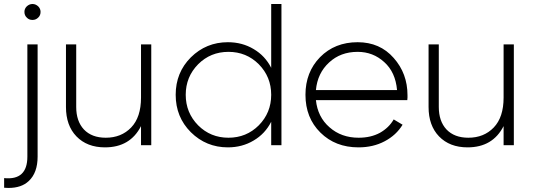

<svg xmlns="http://www.w3.org/2000/svg" viewBox="-40 -720 2644 952"><path d="M121.1 -700.2Q136.7 -700.2 149.4 -688.5Q161.1 -676.8 161.1 -661.1Q161.1 -643.6 149.4 -632.8Q137.7 -621.1 121.1 -621.1Q103.5 -621.1 92.8 -632.8Q81.1 -643.6 81.1 -661.1Q81.1 -676.8 92.8 -688.5Q105.5 -700.2 121.1 -700.2ZM95.7 56.6Q95.7 -82 95.7 -500Q108.4 -500 146.5 -500Q146.5 -360.4 146.5 56.6Q146.5 136.7 102.5 177.7Q66.4 211.9 2 211.9Q-8.8 211.9 -19.5 210.9Q-19.5 195.3 -19.5 163.1Q95.7 174.8 95.7 56.6Z M659.2 -500Q671.9 -500 710 -500Q710 -375 710 0Q697.3 0 659.2 0Q659.2 -23.4 659.2 -94.7Q605.5 10.7 480.5 10.7Q391.6 10.7 338.9 -43.9Q287.1 -97.7 287.1 -189.5Q287.1 -293 287.1 -500Q299.8 -500 337.9 -500Q337.9 -421.9 337.9 -189.5Q337.9 -119.1 376 -78.1Q415 -37.1 484.4 -37.1Q561.5 -37.1 610.4 -87.9Q659.2 -138.7 659.2 -236.3Q659.2 -324.2 659.2 -500Z M1304.7 -700.2Q1317.4 -700.2 1355.5 -700.2Q1355.5 -525.4 1355.5 0Q1342.8 0 1304.7 0Q1304.7 -29.3 1304.7 -116.2Q1274.4 -56.6 1217.8 -23.4Q1161.1 10.7 1089.8 10.7Q982.4 10.7 906.2 -64.5Q831.1 -139.6 831.1 -250Q831.1 -360.4 906.2 -435.5Q982.4 -510.7 1089.8 -510.7Q1161.1 -510.7 1217.8 -476.6Q1274.4 -443.4 1304.7 -383.8Q1304.7 -489.3 1304.7 -700.2ZM1092.8 -37.1Q1181.6 -37.1 1243.2 -98.6Q1304.7 -161.1 1304.7 -250Q1304.7 -338.9 1243.2 -401.4Q1181.6 -462.9 1092.8 -462.9Q1003.9 -462.9 942.4 -401.4Q880.9 -338.9 880.9 -250Q880.9 -161.1 942.4 -98.6Q1003.9 -37.1 1092.8 -37.1Z M1733.4 -510.7Q1843.8 -510.7 1912.1 -432.6Q1980.5 -355.5 1980.5 -248Q1980.5 -244.1 1980.5 -236.3Q1979.5 -227.5 1979.5 -223.6Q1829.1 -223.6 1526.4 -223.6Q1535.2 -139.6 1593.8 -88.9Q1652.3 -37.1 1738.3 -37.1Q1798.8 -37.1 1843.8 -61.5Q1888.7 -86.9 1912.1 -127.9Q1926.8 -119.1 1956.1 -101.6Q1924.8 -49.8 1867.2 -19.5Q1810.5 10.7 1737.3 10.7Q1623 10.7 1548.8 -62.5Q1474.6 -135.7 1474.6 -250Q1474.6 -362.3 1546.9 -436.5Q1620.1 -510.7 1733.4 -510.7ZM1733.4 -462.9Q1648.4 -462.9 1591.8 -410.2Q1534.2 -357.4 1526.4 -273.4Q1660.2 -273.4 1928.7 -273.4Q1920.9 -362.3 1865.2 -412.1Q1809.6 -462.9 1733.4 -462.9Z M2457 -500Q2469.7 -500 2507.8 -500Q2507.8 -375 2507.8 0Q2495.1 0 2457 0Q2457 -23.4 2457 -94.7Q2403.3 10.7 2278.3 10.7Q2189.5 10.7 2136.7 -43.9Q2085 -97.7 2085 -189.5Q2085 -293 2085 -500Q2097.7 -500 2135.7 -500Q2135.7 -421.9 2135.7 -189.5Q2135.7 -119.1 2173.8 -78.1Q2212.9 -37.1 2282.2 -37.1Q2359.4 -37.1 2408.2 -87.9Q2457 -138.7 2457 -236.3Q2457 -324.2 2457 -500Z"/></svg>

Font: LeFont
Style: ExtraLight
Weight: 200
Designer: Leryon MEDIA
Version: Version 1.0